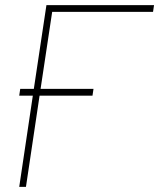

<svg xmlns="http://www.w3.org/2000/svg" viewBox="-20 -731 623 751"><path d="M341.8 -356.9H134.8L81.5 0H55.2L108.4 -356.9H55.2L59.1 -383.3H112.3L161.6 -710.9H582.5L578.6 -684.6H184.1L138.7 -383.3H345.7Z"/></svg>

Font: Roboto-ThinItalic
Style: Italic
Weight: 250
Italic angle: -12°
Designer: Google
Version: Version 1.100141; 2013; ttfautohint (v0.94.14-c901) -l 8 -r 